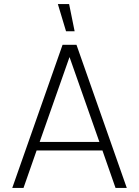

<svg xmlns="http://www.w3.org/2000/svg" viewBox="-20 -919 680 939"><path d="M40 0 286 -700H354L600 0H545L481 -183H159L95 0ZM320 -640 174 -225H466ZM345 -766H303L263 -899H318Z"/></svg>

Font: Kulim Park ExtraLight
Style: Regular
Weight: 275
Designer: Noponies / Dale Sattler
Foundry: Noponies
Version: Version 1.000; ttfautohint (v1.8.3)